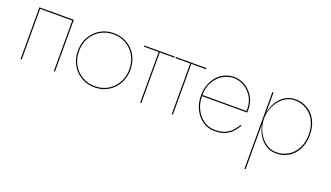

<svg xmlns="http://www.w3.org/2000/svg" viewBox="-64 -925 2760 1600"><g transform="rotate(20 1315.5 -125.0)"><path d="M380 -460H75V0H85V-450H370V0H380Z M500 -230Q500 -161 531 -106.5Q562 -52 614.5 -21Q667 10 733 10Q799 10 852 -21Q905 -52 935.5 -106.5Q966 -161 966 -230Q966 -300 935.5 -354Q905 -408 852 -439Q799 -470 733 -470Q667 -470 614.5 -439Q562 -408 531 -354Q500 -300 500 -230ZM510 -230Q510 -297 539.5 -349Q569 -401 620 -430.5Q671 -460 734 -460Q796 -460 846.5 -430.5Q897 -401 926.5 -349Q956 -297 956 -230Q956 -163 926.5 -111Q897 -59 846.5 -29.5Q796 0 734 0Q671 0 620 -29.5Q569 -59 539.5 -111Q510 -163 510 -230Z M1006 -460V-450H1276V-460ZM1136 -455V0H1146V-455Z M1286 -460V-450H1556V-460ZM1416 -455V0H1426V-455Z M1598 -228H2001Q2002 -234 2002.5 -241Q2003 -248 2003 -254Q2003 -317 1974.5 -365.5Q1946 -414 1900 -442Q1854 -470 1801 -470Q1752 -470 1711.5 -449.5Q1671 -429 1643 -392.5Q1615 -356 1601 -308Q1596 -290 1593.5 -271Q1591 -252 1591 -232Q1591 -163 1618.5 -108Q1646 -53 1692.5 -21.5Q1739 10 1796 10Q1859 10 1897 -9.5Q1935 -29 1957.5 -56Q1980 -83 1995 -107L1987 -113Q1972 -89 1950 -62.5Q1928 -36 1891.5 -18Q1855 0 1796 0Q1742 0 1697.5 -30.5Q1653 -61 1627 -113.5Q1601 -166 1601 -232Q1601 -304 1630 -355Q1659 -406 1704.5 -433Q1750 -460 1801 -460Q1853 -460 1898.5 -431Q1944 -402 1970.5 -352Q1997 -302 1992 -238H1598Z M2151 220V-460H2141V220ZM2557 -230Q2557 -304 2529 -357.5Q2501 -411 2452.5 -440.5Q2404 -470 2344 -470Q2283 -470 2238.5 -435Q2194 -400 2170 -345Q2146 -290 2146 -230Q2146 -171 2170 -115.5Q2194 -60 2238.5 -25Q2283 10 2344 10Q2404 10 2452.5 -19.5Q2501 -49 2529 -103Q2557 -157 2557 -230ZM2547 -230Q2547 -160 2519.5 -108Q2492 -56 2445.5 -28Q2399 0 2341 0Q2287 0 2244 -33.5Q2201 -67 2176 -119.5Q2151 -172 2151 -230Q2151 -288 2176 -340.5Q2201 -393 2244 -426.5Q2287 -460 2341 -460Q2399 -460 2445.5 -432Q2492 -404 2519.5 -352.5Q2547 -301 2547 -230Z"/></g></svg>

Font: Jost Thin
Style: Regular
Weight: 250
Version: Version 3.710